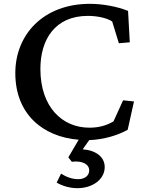

<svg xmlns="http://www.w3.org/2000/svg" viewBox="-20 -721 752 1003"><path d="M384 262C465 262 527 215 527 152C527 98 480 64 412 59L446 11C524 8 597 -15 647 -43L680 -191L623 -197L573 -87C536 -65 496 -54 447 -54C305 -54 191 -162 191 -361C191 -514 267 -638 439 -638C483 -638 535 -629 566 -609L601 -495L658 -500L649 -664C593 -687 515 -701 450 -701C206 -701 60 -540 60 -339C60 -125 204 -6 391 9L337 101L355 124C412 117 446 138 446 169C446 198 421 215 389 215C356 215 325 203 299 186L276 233C307 251 346 262 384 262Z"/></svg>

Font: TPK Tissa Web Medium
Style: Regular
Weight: 500
Designer: Jacques Le Bailly, Suppakit Chalermlarp | Katatrad Co.,Ltd.
Foundry: Jacques Le Bailly, Cadson Demak Co.,Ltd.
Version: Version 5.000;Glyphs 3.1.2 (3151)